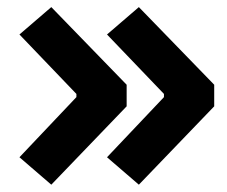

<svg xmlns="http://www.w3.org/2000/svg" viewBox="-20 -522 626 530"><path d="M121.6 -12.2 329.6 -228.5V-288.1L121.6 -502.4L33.7 -426.8L190.9 -262.7V-253.9L33.7 -87.9ZM363.3 -12.2 571.3 -228.5V-288.1L363.3 -502.4L275.4 -426.8L432.6 -262.7V-253.9L275.4 -87.9Z"/></svg>

Font: Cascadia Code
Style: Bold
Weight: 700
Monospace: yes
Designer: Aaron Bell
Foundry: Saja Typeworks
Version: Version 2404.023